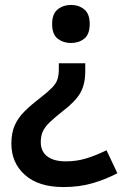

<svg xmlns="http://www.w3.org/2000/svg" viewBox="-20 -565 501 777"><path d="M325 -276Q325 -224 305 -189Q285 -154 235 -116Q202 -90 182 -71Q162 -52 153.5 -33.5Q145 -15 145 10Q145 48 171.5 68Q198 88 246 88Q291 88 331 75.5Q371 63 411 43L455 136Q410 160 356 176Q302 192 237 192Q136 192 81 143Q26 94 26 16Q26 -27 39.5 -57.5Q53 -88 79 -114Q105 -140 143 -169Q174 -193 190.5 -210Q207 -227 212.5 -244Q218 -261 218 -284V-309H325ZM343 -468Q343 -426 321 -408.5Q299 -391 267 -391Q236 -391 213.5 -408.5Q191 -426 191 -468Q191 -509 213.5 -527Q236 -545 267 -545Q299 -545 321 -527Q343 -509 343 -468Z"/></svg>

Font: Noto Sans Medefaidrin SemiBold
Style: Regular
Weight: 600
Designer: Dalton Maag Ltd
Foundry: Dalton Maag Ltd
Version: Version 1.002; ttfautohint (v1.8.4.7-5d5b)